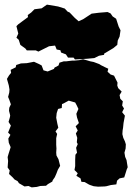

<svg xmlns="http://www.w3.org/2000/svg" viewBox="-20 -783 580 830"><path d="M71 -509H75L96 -510L127 -516L149 -506L160 -500L168 -479L186 -474L213 -485L216 -491L233 -500L237 -512L256 -518H267L292 -521H301L323 -523L339 -527L360 -521L370 -518L385 -515L409 -506L417 -501L435 -492L448 -486L445 -473L458 -461L473 -456L488 -426L487 -413L491 -402L506 -387L497 -372L500 -356L511 -345L508 -327L516 -314L508 -298L520 -283L514 -251L512 -231L510 -219L509 -203L513 -187L520 -172L524 -159L523 -141L518 -123L521 -105L527 -91L532 -60L528 -51L524 -38L517 -16L497 -12L486 -2L483 14L459 17L440 22L432 23L404 24L385 22L370 17L365 15L346 4L332 3L328 -12L310 -23L316 -34L302 -48L305 -65V-93L306 -114L313 -123L309 -144L316 -160L312 -168L314 -187L308 -206L316 -219L307 -237L321 -251L313 -275L310 -291L319 -312L312 -327L305 -340L277 -348L255 -336L248 -333L247 -316L231 -312L225 -294L223 -274L228 -248L232 -231L220 -215L227 -204L223 -186V-157L224 -141L223 -123L224 -111L233 -94L240 -66L230 -49L224 -33L217 -17L208 -4L206 2L187 13L179 20L154 21L139 25L117 27L103 21L86 23L62 9L56 0L43 -7L35 -16L19 -31L22 -46L13 -59L15 -87L13 -104L17 -118L24 -140L26 -147L18 -166L16 -184L25 -200L15 -210L27 -240L17 -256L23 -277L24 -284L19 -304L20 -317L27 -332L20 -352L15 -364L20 -383L21 -396L18 -414L10 -442L19 -457L28 -468L26 -481L48 -492L50 -502ZM265 -548 244 -556 241 -566 225 -569 218 -586 192 -583 146 -560 135 -565H96L90 -573L68 -589L61 -611L51 -620L59 -638L51 -670L59 -678L101 -709L100 -718L115 -729L129 -743L160 -747L183 -763L231 -755L260 -746L272 -733L281 -729L303 -706L320 -691L341 -701L376 -724L408 -728L445 -731L458 -725L467 -712L482 -702L493 -668L501 -652L497 -625L489 -608L487 -589L470 -575L430 -551V-546L408 -542L388 -532L356 -529L304 -526L298 -534H274Z"/></svg>

Font: Winky Rough Black
Style: Regular
Weight: 900
Designer: Simon Atzbach
Foundry: typofactur
Version: Version 1.206; ttfautohint (v1.8.4.7-5d5b)